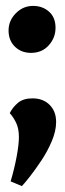

<svg xmlns="http://www.w3.org/2000/svg" viewBox="-20 -488 219 650"><path d="M54 142 16 126Q29 82 36.5 41.5Q44 1 44 -24Q44 -53 34.5 -72.5Q25 -92 13 -105Q23 -125 41 -140Q59 -155 90 -155Q126 -155 148 -133Q170 -111 170 -75Q170 -45 155.5 -10.5Q141 24 120 55.5Q99 87 80.5 110.5Q62 134 54 142ZM85 -309Q52 -309 30.5 -330Q9 -351 9 -385Q9 -418 33.5 -443Q58 -468 92 -468Q124 -468 146 -448.5Q168 -429 168 -394Q168 -360 145 -334.5Q122 -309 85 -309Z"/></svg>

Font: Faustina ExtraBold
Style: Regular
Weight: 800
Designer: Alfonso Garcia
Foundry: http://www.omnibus-type.com
Version: Version 1.200